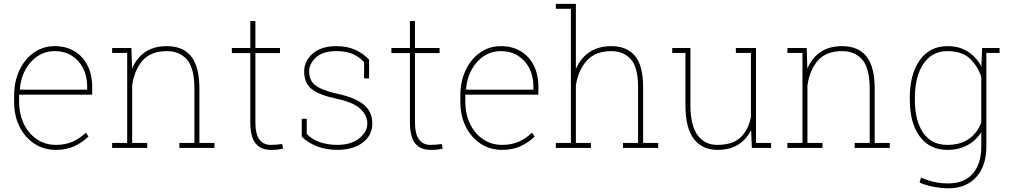

<svg xmlns="http://www.w3.org/2000/svg" viewBox="-20 -782 5343 1015"><path d="M275.4 10.3Q211.9 10.3 162.1 -22.2Q112.3 -54.7 83.5 -112.1Q54.7 -169.4 54.7 -244.1V-275.4Q54.7 -351.1 82.5 -410.4Q110.4 -469.7 158.9 -503.9Q207.5 -538.1 269 -538.1Q328.6 -538.1 373.3 -511.5Q418 -484.9 442.6 -436.5Q467.3 -388.2 467.3 -322.3V-281.7H81.1V-244.1Q81.1 -178.7 106 -127.2Q130.9 -75.7 174.8 -45.9Q218.8 -16.1 275.4 -16.1Q325.7 -16.1 364.5 -33.4Q403.3 -50.8 433.6 -80.6L447.8 -60.1Q415 -28.8 373.5 -9.3Q332 10.3 275.4 10.3ZM86.4 -308.1H440.9V-324.2Q440.9 -377.9 419.7 -420.4Q398.4 -462.9 359.9 -487.3Q321.3 -511.7 269 -511.7Q219.2 -511.7 179.2 -485.4Q139.2 -459 114.3 -413.6Q89.4 -368.2 85 -311Z M572.8 0V-26.4H652.3V-502H572.8V-528.3H674.8L678.2 -419.4Q702.1 -476.1 748 -507.1Q793.9 -538.1 861.3 -538.1Q947.8 -538.1 991 -483.6Q1034.2 -429.2 1034.2 -311V-26.4H1113.8V0H928.2V-26.4H1007.8V-312Q1007.8 -421.9 968.5 -466.8Q929.2 -511.7 861.8 -511.7Q776.4 -511.7 732.9 -460.7Q689.5 -409.7 678.7 -330.1V-26.4H758.3V0Z M1411.6 10.3Q1358.4 10.3 1330.8 -24.4Q1303.2 -59.1 1303.2 -136.2V-501.5H1205.6V-528.3H1303.2V-670.9H1330.1V-528.3H1460V-501.5H1330.1V-136.2Q1330.1 -71.3 1352.1 -43.7Q1374 -16.1 1410.2 -16.1Q1425.8 -16.1 1438 -17.1Q1450.2 -18.1 1471.7 -20.5L1476.6 3.4Q1461.9 7.3 1446.5 8.8Q1431.2 10.3 1411.6 10.3Z M1762.7 10.3Q1705.1 10.3 1656.5 -8.3Q1607.9 -26.9 1575.2 -59.6V-153.8H1601.6V-74.2Q1630.4 -43.5 1672.9 -29.8Q1715.3 -16.1 1762.7 -16.1Q1835.9 -16.1 1878.9 -50.3Q1921.9 -84.5 1921.9 -129.4Q1921.9 -171.4 1886 -205.8Q1850.1 -240.2 1760.7 -259.8Q1667.5 -279.3 1627.7 -311Q1587.9 -342.8 1587.9 -403.3Q1587.9 -460 1633.3 -499Q1678.7 -538.1 1758.3 -538.1Q1814.9 -538.1 1858.2 -518.6Q1901.4 -499 1931.2 -466.3V-367.7H1904.8V-453.1Q1879.4 -481.4 1844.7 -496.6Q1810.1 -511.7 1758.3 -511.7Q1686.5 -511.7 1650.4 -478.5Q1614.3 -445.3 1614.3 -404.3Q1614.3 -376 1626.2 -354.5Q1638.2 -333 1671.4 -316.2Q1704.6 -299.3 1768.6 -285.2Q1857.4 -265.6 1902.8 -229Q1948.2 -192.4 1948.2 -128.9Q1948.2 -66.9 1897.5 -28.3Q1846.7 10.3 1762.7 10.3Z M2255.4 10.3Q2202.1 10.3 2174.6 -24.4Q2147 -59.1 2147 -136.2V-501.5H2049.3V-528.3H2147V-670.9H2173.8V-528.3H2303.7V-501.5H2173.8V-136.2Q2173.8 -71.3 2195.8 -43.7Q2217.8 -16.1 2253.9 -16.1Q2269.5 -16.1 2281.7 -17.1Q2293.9 -18.1 2315.4 -20.5L2320.3 3.4Q2305.7 7.3 2290.3 8.8Q2274.9 10.3 2255.4 10.3Z M2634.3 10.3Q2570.8 10.3 2521 -22.2Q2471.2 -54.7 2442.4 -112.1Q2413.6 -169.4 2413.6 -244.1V-275.4Q2413.6 -351.1 2441.4 -410.4Q2469.2 -469.7 2517.8 -503.9Q2566.4 -538.1 2627.9 -538.1Q2687.5 -538.1 2732.2 -511.5Q2776.9 -484.9 2801.5 -436.5Q2826.2 -388.2 2826.2 -322.3V-281.7H2439.9V-244.1Q2439.9 -178.7 2464.8 -127.2Q2489.7 -75.7 2533.7 -45.9Q2577.6 -16.1 2634.3 -16.1Q2684.6 -16.1 2723.4 -33.4Q2762.2 -50.8 2792.5 -80.6L2806.6 -60.1Q2773.9 -28.8 2732.4 -9.3Q2690.9 10.3 2634.3 10.3ZM2445.3 -308.1H2799.8V-324.2Q2799.8 -377.9 2778.6 -420.4Q2757.3 -462.9 2718.8 -487.3Q2680.2 -511.7 2627.9 -511.7Q2578.1 -511.7 2538.1 -485.4Q2498 -459 2473.1 -413.6Q2448.2 -368.2 2443.8 -311Z M2918.5 0V-26.4H2998V-735.4H2918.5V-761.7H3024.4V-417Q3048.8 -474.6 3096.2 -506.3Q3143.6 -538.1 3211.9 -538.1Q3294.4 -538.1 3337.2 -485.8Q3379.9 -433.6 3379.9 -321.3V-26.4H3459.5V0H3273.4V-26.4H3353V-322.3Q3353 -426.3 3314.7 -469Q3276.4 -511.7 3212.4 -511.7Q3127 -511.7 3081.5 -460.7Q3036.1 -409.7 3024.4 -330.1V-26.4H3104V0Z M3772.5 10.3Q3692.4 10.3 3647.9 -47.6Q3603.5 -105.5 3603.5 -227.1V-502H3533.7V-528.3H3629.9V-226.1Q3629.9 -118.7 3667.7 -67.4Q3705.6 -16.1 3771.5 -16.1Q3854 -16.1 3895.8 -56.6Q3937.5 -97.2 3949.7 -164.1V-502H3870.1V-528.3H3976.6V-26.4H4056.2V0H3954.6L3950.7 -94.7Q3925.8 -44.4 3882.1 -17.1Q3838.4 10.3 3772.5 10.3Z M4142.6 0V-26.4H4222.2V-502H4142.6V-528.3H4244.6L4248 -419.4Q4272 -476.1 4317.9 -507.1Q4363.8 -538.1 4431.2 -538.1Q4517.6 -538.1 4560.8 -483.6Q4604 -429.2 4604 -311V-26.4H4683.6V0H4498V-26.4H4577.6V-312Q4577.6 -421.9 4538.3 -466.8Q4499 -511.7 4431.6 -511.7Q4346.2 -511.7 4302.7 -460.7Q4259.3 -409.7 4248.5 -330.1V-26.4H4328.1V0Z M4994.6 213.4Q4956.1 213.4 4914.3 205.3Q4872.6 197.3 4841.3 183.1L4849.1 156.7Q4884.8 172.4 4918 179.9Q4951.2 187.5 4993.7 187.5Q5078.1 187.5 5122.8 135.5Q5167.5 83.5 5167.5 -6.8V-83.5Q5141.1 -40.5 5095.5 -15.1Q5049.8 10.3 4987.8 10.3Q4894.5 10.3 4842 -61Q4789.6 -132.3 4789.6 -254.4V-264.6Q4789.6 -390.1 4842.3 -464.1Q4895 -538.1 4988.8 -538.1Q5051.3 -538.1 5096.4 -509.3Q5141.6 -480.5 5168 -430.7L5171.9 -528.3H5264.2V-502H5194.3V-6.8Q5194.3 94.7 5140.9 154.1Q5087.4 213.4 4994.6 213.4ZM4987.3 -16.1Q5057.6 -16.1 5102.8 -48.3Q5147.9 -80.6 5167.5 -134.8V-374.5Q5148.9 -432.6 5107.2 -472.2Q5065.4 -511.7 4988.3 -511.7Q4932.6 -511.7 4894.3 -480.5Q4856 -449.2 4836.2 -393.6Q4816.4 -337.9 4816.4 -264.6V-254.4Q4816.4 -145 4859.9 -80.6Q4903.3 -16.1 4987.3 -16.1Z"/></svg>

Font: Roboto Slab Thin
Style: Regular
Weight: 100
Designer: Google
Version: Version 2.000; ttfautohint (v1.8.1.43-b0c9)